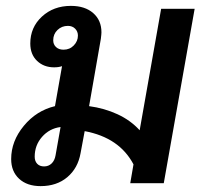

<svg xmlns="http://www.w3.org/2000/svg" viewBox="-20 -623 682 653"><path d="M18 -82Q18 -143 61 -195Q104 -247 167 -262L191 -398Q180 -394 164 -394Q129 -394 106 -416Q83 -438 83 -475Q83 -530 122.5 -566.5Q162 -603 221 -603Q269 -603 297 -578.5Q325 -554 325 -513Q325 -507 323 -491L283 -262Q335 -255 379.5 -234.5Q424 -214 455 -180L528 -593H642L537 0H423L434 -64Q386 -155 268 -177L254 -102Q245 -51 209 -20.5Q173 10 118 10Q72 10 45 -15Q18 -40 18 -82ZM245 -502Q245 -516 235.5 -525.5Q226 -535 211 -535Q190 -535 175.5 -521Q161 -507 161 -486Q161 -472 170.5 -463Q180 -454 196 -454Q217 -454 231 -468.5Q245 -483 245 -502ZM169 -95 186 -191Q148 -186 123 -157.5Q98 -129 98 -90Q98 -75 106.5 -66Q115 -57 130 -57Q145 -57 155.5 -67Q166 -77 169 -95Z"/></svg>

Font: Niramit SemiBold
Style: Italic
Weight: 600
Italic angle: -10°
Designer: Katatrad Aksorn Co.,Ltd.
Foundry: Cadson Demak Co.,Ltd.
Version: Version 1.001; ttfautohint (v1.6)